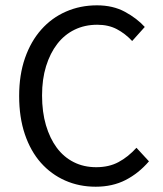

<svg xmlns="http://www.w3.org/2000/svg" viewBox="-20 -688 611 720"><path d="M51.8 -328.1Q51.8 -407.2 73.7 -470.2Q95.7 -533.2 134.8 -577.1Q173.8 -621.1 227.3 -644.5Q280.8 -668 343.8 -668Q403.8 -668 448.7 -643.6Q493.7 -619.1 522.9 -586.9L475.6 -534.2Q449.7 -562 418.2 -578.6Q386.7 -595.2 344.7 -595.2Q297.9 -595.2 259.8 -576.7Q221.7 -558.1 194.8 -523.4Q168 -488.8 152.8 -439.9Q137.7 -391.1 137.7 -330.1Q137.7 -268.1 152.3 -218.5Q167 -168.9 192.9 -134Q218.8 -99.1 256.3 -80.1Q293.9 -61 340.8 -61Q388.7 -61 424.3 -80.1Q460 -99.1 491.7 -133.8L538.6 -83Q500 -38.1 450.9 -12.9Q401.9 12.2 338.9 12.2Q276.9 12.2 224.4 -11Q171.9 -34.2 133.3 -77.6Q94.7 -121.1 73.2 -184.6Q51.8 -248 51.8 -328.1Z"/></svg>

Font: Pyidaungsu Numbers
Style: Regular
Weight: 400
Designer: Sun Tun
Foundry: MCF
Version: Version 2.053; ttfautohint (v1.8.2)